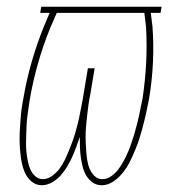

<svg xmlns="http://www.w3.org/2000/svg" viewBox="-20 -540 540 568"><path d="M104 8Q89 8 77.5 0Q66 -8 59 -19.5Q52 -31 48 -44.5Q44 -58 42 -72.5Q40 -87 39 -101.5Q38 -116 38 -130.5Q38 -145 39 -159.5Q40 -174 41 -189Q42 -204 44 -218.5Q46 -233 49 -248Q58 -302 73.5 -356Q89 -410 110 -462L127 -502H99L102 -520H458L455 -502H426L431 -462Q435 -410 432.5 -356Q430 -302 421 -248Q418 -233 415 -218.5Q412 -204 408.5 -189Q405 -174 401 -159.5Q397 -145 392.5 -130.5Q388 -116 382 -101.5Q376 -87 369.5 -72.5Q363 -58 354.5 -44.5Q346 -31 335 -19.5Q324 -8 310 0Q296 8 281 8Q265 8 253.5 -0.5Q242 -9 235 -21Q228 -33 224.5 -47Q221 -61 219 -75.5Q217 -90 216.5 -105Q216 -120 216 -135Q211 -120 205.5 -105Q200 -90 193.5 -75.5Q187 -61 178.5 -47Q170 -33 159.5 -21Q149 -9 134 -0.5Q119 8 104 8ZM107 -10Q107 -10 107 -10Q107 -10 107 -10Q121 -10 134 -19.5Q147 -29 156 -41Q165 -53 171.5 -66.5Q178 -80 183.5 -93.5Q189 -107 194 -120.5Q199 -134 203 -148Q207 -162 210.5 -176Q214 -190 216.5 -204Q219 -218 222 -232Q225 -246 227 -260L240 -338H260L247 -260Q244 -246 242 -232Q240 -218 238.5 -204Q237 -190 235.5 -176Q234 -162 233.5 -148Q233 -134 233.5 -120.5Q234 -107 235 -93.5Q236 -80 238 -66.5Q240 -53 245 -41Q250 -29 259.5 -19.5Q269 -10 283 -10Q283 -10 283 -10Q283 -10 283 -10Q297 -10 309.5 -19Q322 -28 330.5 -39.5Q339 -51 346 -64Q353 -77 358.5 -90Q364 -103 368.5 -116Q373 -129 377 -142.5Q381 -156 384.5 -169.5Q388 -183 391 -196.5Q394 -210 396.5 -223.5Q399 -237 402 -250Q410 -304 412.5 -356.5Q415 -409 412 -461L407 -502H148L128 -456Q107 -404 92 -351Q77 -298 68 -245Q66 -232 64 -218.5Q62 -205 60.5 -192Q59 -179 58.5 -166Q58 -153 57.5 -139.5Q57 -126 57 -113Q57 -100 58.5 -87.5Q60 -75 62.5 -62.5Q65 -50 70 -38.5Q75 -27 84.5 -18.5Q94 -10 107 -10Z"/></svg>

Font: Iosevka SS04 Thin Oblique
Style: Regular
Weight: 100
Italic angle: -9°
Monospace: yes
Designer: Belleve Invis
Foundry: Belleve Invis
Version: Version 19.0.0; ttfautohint (v1.8.4)